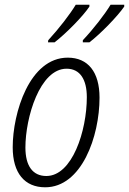

<svg xmlns="http://www.w3.org/2000/svg" viewBox="-20 -786 548 816"><path d="M332 -615V-606H360C408 -643 479 -716 508 -758V-766H450C426 -726 379 -665 332 -615ZM185 -615 184 -606H212C261 -644 332 -716 360 -758V-766H302C278 -726 231 -665 185 -615ZM172 10C327 10 403 -206 403 -371C403 -480 354 -541 268 -541C105 -541 34 -306 34 -160C34 -50 85 10 172 10ZM177 -38C119 -38 88 -81 88 -159C88 -286 149 -494 263 -494C321 -494 349 -447 349 -373C349 -230 287 -38 177 -38Z"/></svg>

Font: Noto Sans Condensed Light
Style: Italic
Weight: 300
Width: 3
Italic angle: -12°
Designer: Monotype Design Team
Foundry: Monotype Imaging Inc.
Version: Version 2.013